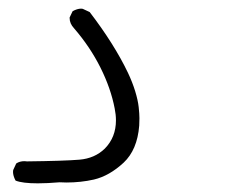

<svg xmlns="http://www.w3.org/2000/svg" viewBox="-20 -263 540 439"><path d="M131.8 154.3Q164.6 154.3 194.8 147.5Q230 139.2 262.7 108.9Q293.9 79.6 298.3 24.4Q298.8 17.1 298.8 7.3Q298.8 -2.4 297.1 -18.1Q295.4 -33.7 289.1 -54.4Q282.7 -75.2 272.5 -96.7Q241.2 -162.1 185.1 -235.4L169.4 -242.7Q168 -243.2 164.6 -243.2Q161.1 -243.2 156 -241.7Q150.9 -240.2 146 -237.3L139.2 -223.1Q139.2 -222.2 139.2 -221.7Q139.2 -209 149.4 -198.2Q186 -155.8 209.7 -108.4Q233.4 -61 242.2 -15.1Q245.1 -1 245.1 12.2Q245.1 50.8 219.7 76.7Q196.8 99.1 161.6 102.1Q126.5 105 42 106H41.5Q38.1 105.5 36.1 105.5Q24.9 105.5 17.1 110.8L10.3 125.5Q9.8 127 9.8 130.6Q9.8 134.3 11.2 139.4Q12.7 144.5 15.6 149.9Q31.2 156.2 66.4 156.2Q87.9 156.2 116.2 153.8Q124.5 154.3 131.8 154.3Z"/></svg>

Font: NaikaiFont
Style: ExtraLight
Weight: 200
Version: Version 1.89